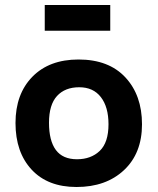

<svg xmlns="http://www.w3.org/2000/svg" viewBox="-20 -736 630 768"><path d="M159 -716H421V-613H159ZM286 12Q171 12 106.5 -57.5Q42 -127 42 -244Q42 -360 109.5 -429Q177 -498 294 -498Q415 -498 481.5 -426.5Q548 -355 548 -239Q548 -123 476 -55.5Q404 12 286 12ZM414 -239Q414 -308 383.5 -347.5Q353 -387 297 -387Q240 -387 208 -352Q176 -317 176 -245Q176 -173 203.5 -136Q231 -99 288 -99Q344 -99 379 -132.5Q414 -166 414 -239Z"/></svg>

Font: Palanquin Dark
Style: Regular
Weight: 400
Designer: Pria Ravichandran
Version: Version 1.000